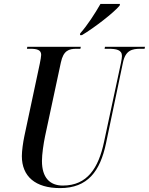

<svg xmlns="http://www.w3.org/2000/svg" viewBox="-20 -954 763 984"><path d="M391 -783 390 -774H400C464 -812 563 -889 593 -925L595 -934H495C467 -885 427 -823 391 -783ZM288 10C430 10 493 -77 523 -218L610 -633C623 -697 658 -704 700 -704H721L723 -714H518L516 -704H534C576 -704 605 -699 605 -667C605 -660 603 -646 600 -632L513 -226C485 -94 428 -3 302 -3C235 -3 195 -44 195 -129C195 -163 203 -218 211 -256L292 -634C305 -695 333 -704 372 -704H392L394 -714H120L118 -704H135C170 -704 191 -698 191 -673C191 -664 188 -649 184 -628L105 -257C98 -224 92 -180 92 -154C92 -50 161 10 288 10Z"/></svg>

Font: Noto Serif Display Condensed Medium
Style: Italic
Weight: 500
Width: 3
Italic angle: -12°
Designer: Monotype Design Team
Foundry: Monotype Imaging Inc.
Version: Version 2.009